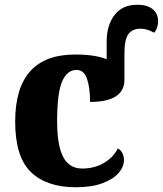

<svg xmlns="http://www.w3.org/2000/svg" viewBox="-20 -780 687 810"><path d="M44 -267Q44 -550 297 -550Q382 -550 430 -530V-605Q430 -673 463 -716.5Q496 -760 560 -760Q602 -760 624.5 -741Q647 -722 647 -691Q647 -677 642.5 -663.5Q638 -650 630 -642Q600 -659 573 -659Q539 -659 522 -636.5Q505 -614 505 -555V-444Q505 -350 360 -350Q360 -410 347 -447.5Q334 -485 303 -485Q263 -485 242 -436Q221 -387 221 -268Q221 -167 246.5 -118Q272 -69 327 -69Q379 -69 419 -93Q459 -117 477 -154Q490 -147 496.5 -133.5Q503 -120 503 -105Q503 -77 481 -51Q459 -25 413.5 -7.5Q368 10 300 10Q177 10 110.5 -54Q44 -118 44 -267Z"/></svg>

Font: Noto Serif ExtraBold
Style: Regular
Weight: 800
Designer: Monotype Design Team
Foundry: Monotype Imaging Inc.
Version: Version 1.001